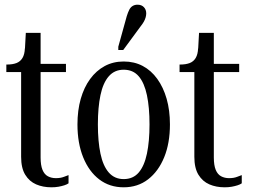

<svg xmlns="http://www.w3.org/2000/svg" viewBox="-20 -788 1078 818"><path d="M7 -481V-513H9Q34 -513 50.5 -519.5Q67 -526 76 -541.5Q85 -557 86 -582L113 -516H261V-481ZM153 -117Q153 -84 161 -64.5Q169 -45 184 -37Q199 -29 218 -29Q238 -29 252 -34.5Q266 -40 272 -42V-7Q265 -2 254 1.5Q243 5 229.5 7.5Q216 10 199 10Q163 10 134 -2.5Q105 -15 87.5 -43.5Q70 -72 70 -120V-516L83 -520L90 -648H153Z M704 -258Q704 -178 679.5 -118Q655 -58 611 -24Q567 10 507 10Q447 10 403 -23.5Q359 -57 334.5 -117.5Q310 -178 310 -258Q310 -318 324 -367Q338 -416 364 -451.5Q390 -487 426 -506.5Q462 -526 507 -526Q552 -526 588 -507Q624 -488 650 -452Q676 -416 690 -367Q704 -318 704 -258ZM397 -258Q397 -186 408 -133.5Q419 -81 443.5 -53Q468 -25 507 -25Q547 -25 571 -53Q595 -81 606 -133.5Q617 -186 617 -258Q617 -330 606 -382.5Q595 -435 571 -463Q547 -491 507 -491Q468 -491 443.5 -463Q419 -435 408 -382.5Q397 -330 397 -258ZM520 -719Q525 -735 530.5 -746Q536 -757 545 -762.5Q554 -768 566 -768Q583 -768 593 -757.5Q603 -747 603 -731Q603 -723 600.5 -714Q598 -705 593 -696Q588 -687 580 -677L505 -575H484V-589Z M745 -481V-513H747Q772 -513 788.5 -519.5Q805 -526 814 -541.5Q823 -557 824 -582L851 -516H999V-481ZM891 -117Q891 -84 899 -64.5Q907 -45 922 -37Q937 -29 956 -29Q976 -29 990 -34.5Q1004 -40 1010 -42V-7Q1003 -2 992 1.5Q981 5 967.5 7.5Q954 10 937 10Q901 10 872 -2.5Q843 -15 825.5 -43.5Q808 -72 808 -120V-516L821 -520L828 -648H891Z"/></svg>

Font: Roboto Serif 120pt ExtraCondensed
Style: Regular
Weight: 400
Width: 2
Designer: Greg Gazdowicz
Foundry: Commercial Type
Version: Version 1.008